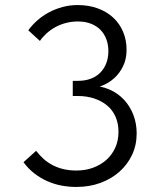

<svg xmlns="http://www.w3.org/2000/svg" viewBox="-20 -730 624 760"><path d="M282 10Q334 10 377.5 -6Q421 -22 453 -50.5Q485 -79 503 -117.5Q521 -156 521 -202Q521 -241 508 -275Q495 -309 471 -335Q447 -361 412.5 -376Q378 -391 335 -391V-380Q359 -381 384.5 -391Q410 -401 431.5 -420Q453 -439 467 -467.5Q481 -496 481 -533Q481 -571 467.5 -603.5Q454 -636 429 -659.5Q404 -683 368 -696.5Q332 -710 287 -710Q257 -710 228.5 -702.5Q200 -695 174.5 -681.5Q149 -668 128 -649.5Q107 -631 92 -610L138 -568Q149 -584 164.5 -598Q180 -612 199 -622.5Q218 -633 240.5 -639Q263 -645 288 -645Q318 -645 340.5 -636Q363 -627 378 -611.5Q393 -596 401 -574.5Q409 -553 409 -528Q409 -502 401 -480.5Q393 -459 377.5 -443Q362 -427 339.5 -418.5Q317 -410 288 -410H268V-350H288Q324 -350 353.5 -340Q383 -330 404.5 -312Q426 -294 437.5 -267.5Q449 -241 449 -208Q449 -174 436.5 -146Q424 -118 402 -98Q380 -78 349.5 -66.5Q319 -55 282 -55Q255 -55 231.5 -60.5Q208 -66 188 -76.5Q168 -87 152 -101.5Q136 -116 123 -133L73 -88Q92 -62 116 -43.5Q140 -25 167 -13Q194 -1 223 4.5Q252 10 282 10Z"/></svg>

Font: Tilda Sans VF
Style: Regular
Weight: 400
Designer: ParaType Ltd
Foundry: ParaType Ltd
Version: Version 1.010